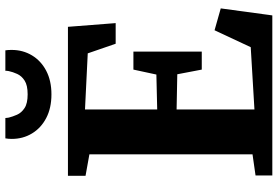

<svg xmlns="http://www.w3.org/2000/svg" viewBox="-176 -834 1010 698"><g transform="rotate(-90 329.0 -485.0)"><path d="M117 -72V-665L39 -679V-743H580.5L594 -569.5H519L484 -671L280 -681V-418.5L407 -421.5L425 -505H490.5V-256.5H425L408 -345.5L280 -348V-65L506.5 -78.5L568 -210L647.5 -187.5L622 0H40V-61ZM335 -803Q285 -803 248.8 -822Q212.5 -841 192.8 -873.8Q173 -906.5 173 -947Q173 -953.5 173.5 -959.2Q174 -965 175 -970.5H249Q249 -968 249.5 -964.8Q250 -961.5 250.5 -958Q254 -944 261 -928Q268 -912 285 -900.8Q302 -889.5 335 -889.5Q368 -889.5 385 -900.5Q402 -911.5 409.2 -927.5Q416.5 -943.5 419.5 -958Q420.5 -961.5 420.5 -964.8Q420.5 -968 420.5 -970.5H495Q496 -965 496.2 -959.5Q496.5 -954 496.5 -947.5Q496.5 -907 476.8 -874Q457 -841 420.8 -822Q384.5 -803 335 -803Z"/></g></svg>

Font: Merriweather 24pt ExtraBold
Style: Regular
Weight: 800
Version: Version 2.100